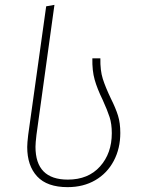

<svg xmlns="http://www.w3.org/2000/svg" viewBox="-20 -760 594 790"><path d="M170 -734 204 -740 130 -205Q126 -171 126 -156Q126 -21 259 -21Q343 -21 391.5 -75Q440 -129 440 -212Q440 -250 431 -278Q422 -306 402 -350Q380 -395 369.5 -432Q359 -469 360 -520H393Q392 -470 403 -435.5Q414 -401 436 -355Q456 -315 465.5 -284.5Q475 -254 475 -213Q475 -149 448 -98Q421 -47 372 -18.5Q323 10 258 10Q174 10 133 -34Q92 -78 92 -155Q92 -171 96 -205Z"/></svg>

Font: FiraGO UltraLight
Style: Italic
Weight: 200
Italic angle: -8°
Designer: bBox Type GmbH
Foundry: bBox Type GmbH
Version: Version 1.001